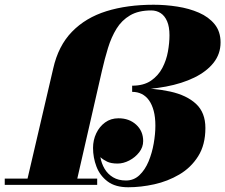

<svg xmlns="http://www.w3.org/2000/svg" viewBox="-45 -780 950 810"><path d="M65 0 179.5 -491Q201 -587 258.8 -646.2Q316.5 -705.5 404 -732.8Q491.5 -760 603 -760Q653 -760 703 -752.2Q753 -744.5 794.2 -726.5Q835.5 -708.5 860.5 -677.8Q885.5 -647 885.5 -601Q885.5 -552.5 856 -515.2Q826.5 -478 774.8 -452.8Q723 -427.5 655.5 -414.8Q588 -402 512.5 -402V-418.5Q561 -418.5 591.8 -439.5Q622.5 -460.5 639.8 -493.2Q657 -526 663.5 -562.8Q670 -599.5 670 -631Q670 -667 660 -690.2Q650 -713.5 632.5 -724.8Q615 -736 593 -736Q539 -736 503.8 -715.2Q468.5 -694.5 446.5 -658.8Q424.5 -623 410.5 -577.2Q396.5 -531.5 385 -481L275 0ZM-25 0V-26.5H365V0ZM496 10Q441.5 10 409 -14.5Q376.5 -39 362 -77Q347.5 -115 347.5 -156Q347.5 -189 361 -217.5Q374.5 -246 398.5 -263.5Q422.5 -281 455 -281Q500 -281 529.5 -254Q559 -227 559 -185Q559 -159 542.2 -137.5Q525.5 -116 500.5 -103Q475.5 -90 451 -90Q423.5 -90 407 -98Q390.5 -106 378.5 -117Q383 -90.5 396.2 -68Q409.5 -45.5 432 -32Q454.5 -18.5 486.5 -18.5Q519.5 -18.5 543.2 -41Q567 -63.5 581.8 -99Q596.5 -134.5 603.5 -174.8Q610.5 -215 610.5 -250Q610.5 -285.5 603.5 -312Q596.5 -338.5 583.8 -356.5Q571 -374.5 553 -383.5Q535 -392.5 512.5 -392.5V-409Q603 -409 672.8 -393.8Q742.5 -378.5 782 -341.8Q821.5 -305 821.5 -240Q821.5 -169 791 -120.8Q760.5 -72.5 711.5 -43.8Q662.5 -15 605.8 -2.5Q549 10 496 10Z"/></svg>

Font: Bodoni Moda 9pt Black
Style: Italic
Weight: 900
Italic angle: -13°
Designer: Owen Earl
Foundry: indestructible type
Version: Version 2.004